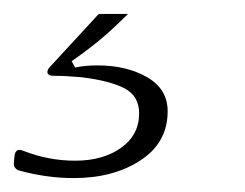

<svg xmlns="http://www.w3.org/2000/svg" viewBox="-83 -32 352 276"><path d="M-56 213Q-64 210 -63 201L-62 191Q-60 180 -49 185Q-13 199 25 199Q65 199 91 180.5Q117 162 117 131Q117 106 96 95Q75 84 34 79Q12 77 -6 77Q-13 77 -14.5 73.5Q-16 70 -12 65L59 -12H101Q81 8 64 22.5Q47 37 20 56L25 65Q40 62 57 62Q99 62 128.5 79Q158 96 158 128Q158 173 119 198.5Q80 224 23 224Q-16 224 -56 213Z"/></svg>

Font: Open Sauce Two Light Italic
Style: Regular
Weight: 300
Italic angle: -10°
Designer: Alfredo Marco Pradil
Foundry: Creative Sauce Fz LLC
Version: Version 1.477